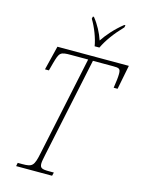

<svg xmlns="http://www.w3.org/2000/svg" viewBox="-136 -1009 811 1088"><g transform="rotate(15 269.5 -465.5)"><path d="M323 -771H351C374 -819 409 -867 458 -918L461 -931H454C405 -892 368 -849 342 -810C328 -851 306 -894 276 -931H270L267 -918C293 -875 316 -816 323 -771ZM69 0H280L285 -20H257C214 -20 203 -25 203 -52C203 -63 207 -81 212 -106L335 -689H454C489 -689 497 -686 497 -655C497 -636 494 -611 488 -572H511L539 -714H120L85 -572H108L120 -617C139 -684 142 -689 207 -689H307L184 -106C168 -29 159 -20 100 -20H73Z"/></g></svg>

Font: Noto Serif Condensed Thin
Style: Italic
Weight: 100
Width: 3
Italic angle: -12°
Designer: Monotype Design Team
Foundry: Monotype Imaging Inc.
Version: Version 2.013